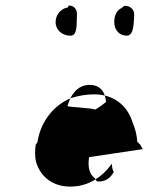

<svg xmlns="http://www.w3.org/2000/svg" viewBox="-20 -729 571 694"><path d="M384 -137C384 -137 386 -108 392 -109C379 -84 361 -72 333 -73C329 -74 325 -79 323 -85C305 -97 296 -122 302 -161L496 -190C493 -196 488 -203 485 -209C482 -208 479 -217 476 -216C475 -242 468 -266 459 -287C440 -349 390 -388 320 -388C292 -388 264 -383 238 -375C176 -350 127 -292 115 -214C113 -211 111 -208 109 -206C106 -184 106 -163 110 -145C126 -88 175 -50 246 -55C300 -58 349 -88 384 -137ZM363 -362C369 -362 320 -328 322 -333C324 -338 220 -342 224 -346C235 -386 259 -420 300 -422C338 -424 360 -401 363 -362ZM235 -600C262 -600 256 -648 258 -672C260 -694 249 -709 229 -709C228 -706 225 -704 225 -702C202 -699 181 -677 181 -649C181 -620 205 -600 235 -600ZM438 -600C465 -600 463 -648 465 -672C467 -694 451 -709 430 -708C427 -706 422 -703 420 -700C405 -695 392 -674 393 -649C393 -620 412 -600 438 -600Z"/></svg>

Font: Ugly Stick
Style: It
Weight: 400
Designer: Stig
Foundry: Cannot Into Space Fonts
Version: Version 0.99